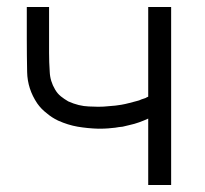

<svg xmlns="http://www.w3.org/2000/svg" viewBox="-20 -528 593 556"><path d="M409.2 -248Q409.2 -277.3 409.2 -307.6Q409.2 -336.9 409.2 -367.2Q409.2 -387.7 409.2 -408.2Q409.2 -428.7 409.2 -449.2Q409.2 -463.9 409.2 -478.5Q409.2 -493.2 409.2 -507.8Q411.1 -507.8 413.1 -507.8Q415 -507.8 417 -507.8Q418.9 -507.8 420.9 -507.8Q422.9 -507.8 424.8 -507.8Q428.7 -507.8 432.6 -507.8Q436.5 -507.8 440.4 -507.8Q444.3 -507.8 448.2 -507.8Q452.1 -507.8 456.1 -507.8Q460.9 -507.8 465.8 -507.8Q470.7 -507.8 475.6 -507.8Q475.6 -505.9 475.6 -503.9Q475.6 -502 475.6 -500Q475.6 -443.4 475.6 -386.7Q475.6 -329.1 475.6 -272.5Q475.6 -233.4 475.6 -194.3Q475.6 -155.3 475.6 -116.2Q475.6 -85.9 475.6 -54.7Q475.6 -23.4 475.6 7.8Q473.6 7.8 471.7 7.8Q469.7 7.8 467.8 7.8Q461.9 7.8 456.1 7.8Q450.2 7.8 445.3 7.8Q440.4 7.8 436.5 7.8Q432.6 7.8 428.7 7.8Q423.8 7.8 418.9 7.8Q414.1 7.8 409.2 7.8Q409.2 5.9 409.2 3.9Q409.2 2 409.2 0Q409.2 -22.5 409.2 -44.9Q409.2 -66.4 409.2 -88.9Q409.2 -104.5 409.2 -120.1Q409.2 -134.8 409.2 -150.4Q409.2 -159.2 409.2 -167Q409.2 -175.8 409.2 -184.6Q396.5 -178.7 382.8 -173.8Q369.1 -168.9 355.5 -166Q344.7 -163.1 335 -161.1Q324.2 -160.2 313.5 -158.2Q303.7 -157.2 293 -156.2Q282.2 -155.3 264.6 -155.3Q234.4 -156.2 205.1 -161.1Q176.8 -166 148.4 -178.7Q129.9 -187.5 115.2 -200.2Q99.6 -211.9 87.9 -228.5Q59.6 -270.5 58.6 -319.3Q57.6 -367.2 57.6 -416Q57.6 -428.7 57.6 -441.4Q57.6 -455.1 57.6 -467.8Q57.6 -477.5 57.6 -487.3Q57.6 -497.1 57.6 -507.8Q59.6 -507.8 61.5 -507.8Q63.5 -507.8 65.4 -507.8Q70.3 -507.8 76.2 -507.8Q82 -507.8 87.9 -507.8Q91.8 -507.8 95.7 -507.8Q99.6 -507.8 103.5 -507.8Q108.4 -507.8 113.3 -507.8Q118.2 -507.8 122.1 -507.8Q122.1 -505.9 122.1 -503.9Q122.1 -502 122.1 -500Q122.1 -481.4 122.1 -462.9Q122.1 -444.3 122.1 -425.8Q122.1 -413.1 122.1 -400.4Q122.1 -387.7 122.1 -375Q122.1 -347.7 124 -320.3Q125 -293 139.6 -268.6Q146.5 -256.8 156.2 -249Q166 -241.2 177.7 -234.4Q208 -220.7 237.3 -219.7Q267.6 -218.8 262.7 -218.8Q280.3 -218.8 296.9 -220.7Q314.5 -221.7 331.1 -224.6Q342.8 -226.6 353.5 -229.5Q364.3 -232.4 376 -235.4Q378.9 -236.3 382.8 -237.3Q386.7 -239.3 389.6 -240.2Q397.5 -243.2 401.4 -244.1Q404.3 -246.1 409.2 -248Z"/></svg>

Font: LeFont
Style: Light
Weight: 300
Designer: Leryon MEDIA
Version: Version 1.0